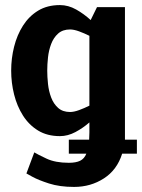

<svg xmlns="http://www.w3.org/2000/svg" viewBox="-20 -528 561 756"><path d="M256 -412Q227 -412 209 -396Q191 -380 181.5 -355Q172 -330 169 -302Q166 -274 166 -250Q166 -226 169 -197.5Q172 -169 181.5 -144Q191 -119 209 -103Q227 -87 256 -87Q271 -87 291.5 -94.5Q312 -102 332 -112V-387Q312 -397 291.5 -404.5Q271 -412 256 -412ZM115 72Q128 80 163 96.5Q198 113 251 113Q279 113 295.5 105Q312 97 320 77H251V22H331Q332 9 332 -6.5Q332 -22 332 -40V-46Q307 -24 277 -8Q247 8 216 8Q166 8 130 -14Q94 -36 70.5 -73Q47 -110 35.5 -156Q24 -202 24 -250Q24 -298 35.5 -344Q47 -390 70.5 -427Q94 -464 130 -486Q166 -508 216 -508Q249 -508 280 -490.5Q311 -473 337 -449L362 -500H472V2Q472 12 472 22H519V77H461Q441 141 389 174.5Q337 208 272 208H271Q215 208 173 194.5Q131 181 107.5 168Q84 155 84 155Z"/></svg>

Font: Epunda Sans
Style: Bold
Weight: 700
Designer: Simon Atzbach
Foundry: typofactur
Version: Version 2.204; ttfautohint (v1.8.4.7-5d5b)